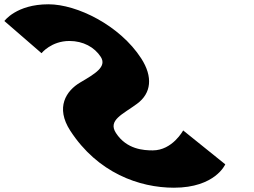

<svg xmlns="http://www.w3.org/2000/svg" viewBox="-439 -860 1182 895"><path d="M-213.1 -840C-80.1 -840 119.4 -742 219.1 -588C274.8 -502 266.7 -425 199.5 -376C133.2 -327 62.7 -300 101.5 -240C151.4 -163 232 -159 273 -159C365 -159 414.8 -252 414.8 -252L611.1 -94C611.1 -94 564.7 15 371.7 15C210.7 15 16 -54 -111.6 -251C-181.5 -359 -131.1 -437 -64.3 -476C3.8 -516 60.4 -549 30.6 -595C1.5 -640 -51.3 -669 -115.3 -669C-200.3 -669 -245.4 -612 -245.4 -612L-418.6 -762C-418.6 -762 -363.1 -840 -213.1 -840Z"/></svg>

Font: Hussar
Style: BdOpOblSeven
Weight: 700
Foundry: Cannot Into Space Fonts
Version: Version 2.00